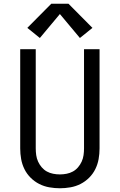

<svg xmlns="http://www.w3.org/2000/svg" viewBox="-20 -998 640 1026"><path d="M300 8Q272 8 243.5 3Q215 -2 189.5 -15Q164 -28 143.5 -48.5Q123 -69 110.5 -94.5Q98 -120 93 -148Q88 -176 88 -205V-735H171V-205Q171 -187 173.5 -169Q176 -151 183.5 -134.5Q191 -118 203 -104Q215 -90 230.5 -81.5Q246 -73 264 -69.5Q282 -66 300 -66Q318 -66 336 -69.5Q354 -73 369.5 -81.5Q385 -90 397 -104Q409 -118 416.5 -134.5Q424 -151 426.5 -169Q429 -187 429 -205V-735H512V-205Q512 -176 507 -148Q502 -120 489.5 -94.5Q477 -69 456.5 -48.5Q436 -28 410.5 -15Q385 -2 356.5 3Q328 8 300 8ZM193 -795 126 -849 254 -978H346L474 -849L407 -795L300 -923Z"/></svg>

Font: Monocode
Style: Regular
Weight: 400
Designer: Belleve Invis
Foundry: Belleve Invis
Version: Version 16.1.0; ttfautohint (v1.8.4)